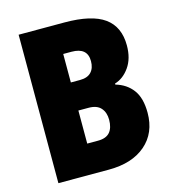

<svg xmlns="http://www.w3.org/2000/svg" viewBox="-107 -896 807 892"><g transform="rotate(-15 296.5 -450.0)"><path d="M284 -807Q415 -807 476 -763Q537 -719 537 -629Q537 -566 508 -525Q479 -484 438 -472V-467Q490 -452 519.5 -412.5Q549 -373 549 -302Q549 -205 484 -149Q419 -93 307 -93H64V-807ZM285 -530Q321 -530 339 -549Q357 -568 357 -602Q357 -667 281 -667H241V-530ZM241 -395V-236H293Q332 -236 350 -257Q368 -278 368 -317Q368 -352 349 -373.5Q330 -395 290 -395Z"/></g></svg>

Font: Noto Sans Kannada UI Condensed Black
Style: Regular
Weight: 900
Width: 3
Designer: Jelle Bosma - Monotype Design Team
Foundry: Monotype Imaging Inc.
Version: Version 2.005; ttfautohint (v1.8.4.7-5d5b)